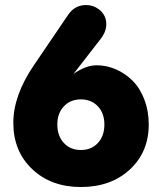

<svg xmlns="http://www.w3.org/2000/svg" viewBox="-20 -732 647 767"><path d="M33.2 -241.2Q33.2 -350.6 115.2 -471.2L252.9 -673.8Q279.3 -711.9 324.2 -711.9Q352.1 -711.9 375 -694.8Q402.3 -673.8 404.5 -640.9Q406.7 -607.9 381.8 -576.2L273.9 -437Q322.8 -471.2 366.2 -471.2Q405.8 -471.2 442.9 -455.1Q480 -439 509.5 -409.7Q539.1 -380.4 556.6 -334.7Q574.2 -289.1 574.2 -234.9Q574.2 -124.5 498.5 -54.7Q422.9 15.1 303.2 15.1Q184.1 15.1 108.6 -56.4Q33.2 -127.9 33.2 -241.2ZM209 -234.9Q209 -189 235.1 -160.9Q261.2 -132.8 303.2 -132.8Q345.2 -132.8 371.1 -160.9Q397 -189 397 -234.9Q397 -279.3 371.1 -307.1Q345.2 -335 303.2 -335Q261.2 -335 235.1 -307.1Q209 -279.3 209 -234.9Z"/></svg>

Font: LT Saeada
Style: Bold
Weight: 700
Designer: Daniel Lyons
Foundry: LyonsType
Version: Version 1.001